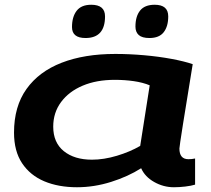

<svg xmlns="http://www.w3.org/2000/svg" viewBox="-20 -778 889 808"><path d="M712 10Q668 10 629 -12Q590 -34 574 -70Q519 -35 447.5 -12.5Q376 10 304 10Q226 10 166.5 -15Q107 -40 73 -91Q39 -142 39 -220Q39 -330 91.5 -403.5Q144 -477 239.5 -514Q335 -551 465 -551Q525 -551 587 -545.5Q649 -540 702.5 -530Q756 -520 791 -508Q765 -350 750 -255Q735 -160 735 -153Q735 -108 773 -108Q788 -108 801 -111V-1Q785 4 760 7Q735 10 712 10ZM570 -164 610 -419Q581 -431 543 -436.5Q505 -442 463 -442Q386 -442 328 -417.5Q270 -393 237 -348.5Q204 -304 204 -245Q204 -178 248.5 -142Q293 -106 367 -106Q417 -106 472 -122.5Q527 -139 570 -164ZM609 -618Q578 -618 564 -630.5Q550 -643 550 -666Q550 -709 569.5 -733.5Q589 -758 631 -758Q688 -758 688 -709Q688 -667 669 -642.5Q650 -618 609 -618ZM340 -618Q283 -618 283 -664Q283 -707 302.5 -732.5Q322 -758 364 -758Q422 -758 422 -709Q422 -618 340 -618Z"/></svg>

Font: Georama Extra Expanded SemiBold
Style: Italic
Weight: 600
Width: 8
Italic angle: -9°
Designer: Jean-Baptiste Levee
Foundry: Production Type
Version: Version 1.000